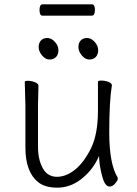

<svg xmlns="http://www.w3.org/2000/svg" viewBox="-20 -851 630 884"><path d="M157 -456 155 -368V-175Q155 -116 177 -76.5Q199 -37 242 -37Q285 -37 327 -71Q368 -105 399.5 -169.5Q431 -234 431 -342V-475Q431 -480 447 -480Q463 -480 479 -474Q495 -468 495 -459V-457Q483 -385 483 -240.5Q483 -96 522 -33V-26Q522 -20 510 -6Q498 8 485 8Q464 8 452 -34Q440 -76 437 -114L436 -133L428 -116Q401 -62 351.5 -24.5Q302 13 244 13Q186 13 155 -13Q97 -60 97 -171V-368L94 -474Q94 -479 109 -479Q124 -479 140.5 -472.5Q157 -466 157 -456ZM208 -577Q189 -577 173.5 -596Q158 -615 158 -634Q158 -653 168.5 -664.5Q179 -676 198 -676Q217 -676 233 -658Q249 -640 249 -620Q249 -600 238 -588.5Q227 -577 208 -577ZM391 -577Q372 -577 356.5 -596Q341 -615 341 -634Q341 -653 351.5 -664.5Q362 -676 381 -676Q400 -676 416 -658Q432 -640 432 -620Q432 -600 421 -588.5Q410 -577 391 -577ZM403 -779H175Q162 -779 162 -805Q162 -831 176 -831H404Q417 -831 417 -805Q417 -779 403 -779Z"/></svg>

Font: LXGW WenKai Light
Style: Regular
Weight: 300
Designer: LXGW / Fontworks Inc.
Foundry: LXGW / Fontworks Inc.
Version: Version 1.501; October 10, 2024